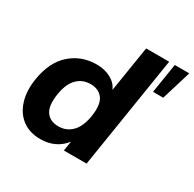

<svg xmlns="http://www.w3.org/2000/svg" viewBox="-162 -908 1103 1091"><g transform="rotate(30 389.5 -362.5)"><path d="M232 11Q162 11 114.5 -24Q67 -59 46.5 -122.5Q26 -186 39 -270Q59 -393 130 -455Q201 -517 299 -517Q352 -517 392 -495.5Q432 -474 448 -436L496 -736H647L530 0H381L391 -64Q365 -29 324.5 -9Q284 11 232 11ZM285 -103Q336 -103 372 -138.5Q408 -174 420 -247Q433 -329 406 -366Q379 -403 325 -403Q273 -403 237.5 -368Q202 -333 190 -260Q177 -178 203.5 -140.5Q230 -103 285 -103ZM653 -542 684 -736H779L720 -542Z"/></g></svg>

Font: Mulish ExtraBold
Style: Italic
Weight: 800
Italic angle: -9°
Designer: Vernon Adams
Foundry: Vernon Adams
Version: Version 3.603; ttfautohint (v1.8.3)